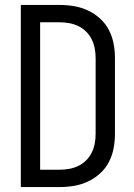

<svg xmlns="http://www.w3.org/2000/svg" viewBox="-20 -755 540 775"><path d="M64 0V-735H222Q251 -735 280 -730Q309 -725 335.5 -712.5Q362 -700 384 -680Q406 -660 419.5 -634Q433 -608 438.5 -579Q444 -550 444 -521V-215Q444 -185 438.5 -156Q433 -127 419.5 -101Q406 -75 384 -55Q362 -35 335.5 -22.5Q309 -10 280 -5Q251 0 222 0ZM142 -70H221Q241 -70 260 -73.5Q279 -77 296.5 -85.5Q314 -94 328 -108Q342 -122 350.5 -139.5Q359 -157 362.5 -176Q366 -195 366 -215V-521Q366 -540 362.5 -559Q359 -578 350.5 -595.5Q342 -613 328 -627Q314 -641 296.5 -649.5Q279 -658 260 -661.5Q241 -665 221 -665H142Z"/></svg>

Font: Iosevka Term
Style: Regular
Weight: 400
Monospace: yes
Designer: Belleve Invis
Foundry: Belleve Invis
Version: Version 30.0.1